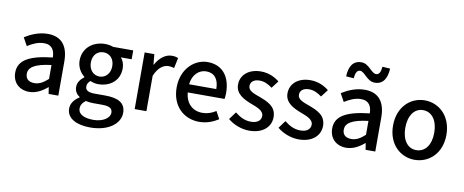

<svg xmlns="http://www.w3.org/2000/svg" viewBox="-83 -1202 4431 1835"><g transform="rotate(10 2132.5 -285.0)"><path d="M217 13C283 13 342 -20 392 -63H395L405 0H499V-331C499 -477 436 -564 299 -564C211 -564 134 -528 77 -492L120 -414C167 -444 221 -470 279 -470C360 -470 383 -414 384 -350C155 -325 55 -264 55 -146C55 -49 122 13 217 13ZM252 -78C203 -78 166 -100 166 -154C166 -215 221 -257 384 -277V-142C339 -101 300 -78 252 -78Z M850 247C1026 247 1138 161 1138 55C1138 -39 1070 -79 940 -79H839C769 -79 747 -100 747 -133C747 -159 759 -175 777 -191C801 -180 829 -174 854 -174C969 -174 1060 -243 1060 -363C1060 -405 1045 -442 1024 -464H1129V-550H934C913 -558 885 -564 854 -564C740 -564 641 -491 641 -366C641 -301 676 -249 713 -220V-215C683 -194 652 -157 652 -114C652 -69 674 -40 702 -23V-18C651 13 622 56 622 103C622 198 718 247 850 247ZM854 -248C797 -248 750 -293 750 -366C750 -441 796 -483 854 -483C912 -483 958 -440 958 -366C958 -293 911 -248 854 -248ZM867 170C776 170 720 139 720 85C720 56 734 29 767 5C790 10 815 13 841 13H924C991 13 1027 27 1027 73C1027 124 963 170 867 170Z M1240 0H1354V-343C1389 -430 1443 -461 1488 -461C1510 -461 1524 -458 1543 -452L1564 -552C1547 -560 1529 -564 1502 -564C1443 -564 1385 -522 1347 -451H1343L1334 -550H1240Z M1867 13C1939 13 2002 -12 2053 -45L2013 -118C1973 -92 1931 -77 1882 -77C1787 -77 1721 -140 1712 -245H2069C2072 -258 2074 -281 2074 -303C2074 -459 1996 -564 1850 -564C1721 -564 1599 -453 1599 -274C1599 -93 1718 13 1867 13ZM1711 -324C1721 -420 1783 -474 1852 -474C1932 -474 1975 -419 1975 -324Z M2352 13C2488 13 2561 -62 2561 -154C2561 -258 2476 -292 2399 -321C2339 -343 2282 -361 2282 -408C2282 -446 2310 -476 2370 -476C2416 -476 2455 -456 2493 -428L2547 -499C2502 -535 2442 -564 2368 -564C2247 -564 2172 -495 2172 -403C2172 -310 2257 -271 2330 -243C2390 -220 2452 -198 2452 -147C2452 -106 2421 -74 2354 -74C2296 -74 2248 -98 2199 -137L2145 -63C2198 -19 2276 13 2352 13Z M2832 13C2968 13 3041 -62 3041 -154C3041 -258 2956 -292 2879 -321C2819 -343 2762 -361 2762 -408C2762 -446 2790 -476 2850 -476C2896 -476 2935 -456 2973 -428L3027 -499C2982 -535 2922 -564 2848 -564C2727 -564 2652 -495 2652 -403C2652 -310 2737 -271 2810 -243C2870 -220 2932 -198 2932 -147C2932 -106 2901 -74 2834 -74C2776 -74 2728 -98 2679 -137L2625 -63C2678 -19 2756 13 2832 13Z M3293 13C3359 13 3418 -20 3468 -63H3471L3481 0H3575V-331C3575 -477 3512 -564 3375 -564C3287 -564 3210 -528 3153 -492L3196 -414C3243 -444 3297 -470 3355 -470C3436 -470 3459 -414 3460 -350C3231 -325 3131 -264 3131 -146C3131 -49 3198 13 3293 13ZM3328 -78C3279 -78 3242 -100 3242 -154C3242 -215 3297 -257 3460 -277V-142C3415 -101 3376 -78 3328 -78ZM3455 -647C3536 -647 3573 -711 3577 -805L3502 -810C3498 -761 3484 -730 3454 -730C3405 -730 3374 -817 3298 -817C3216 -817 3179 -755 3176 -659L3251 -654C3254 -705 3270 -735 3298 -735C3345 -735 3378 -647 3455 -647Z M3957 13C4095 13 4217 -92 4217 -274C4217 -458 4095 -564 3957 -564C3821 -564 3699 -458 3699 -274C3699 -92 3821 13 3957 13ZM3957 -81C3872 -81 3818 -158 3818 -274C3818 -391 3872 -469 3957 -469C4045 -469 4099 -391 4099 -274C4099 -158 4045 -81 3957 -81Z"/></g></svg>

Font: Kinto Sans Med
Style: Regular
Weight: 500
Designer: Authors: Ryoko NISHIZUKA  (kana & ideographs); Paul D. Hunt (Latin, Greek & Cyrillic); Wenlong ZHANG  (bopomofo); Sandol
Foundry: Adobe Systems Incorporated, ookami Inc.
Version: Version 0.001